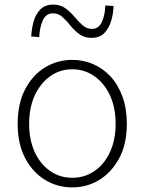

<svg xmlns="http://www.w3.org/2000/svg" viewBox="-20 -804 630 837"><path d="M295 13Q231 13 177 -19.5Q123 -52 90 -114Q57 -176 57 -264Q57 -353 90 -415.5Q123 -478 177 -510.5Q231 -543 295 -543Q343 -543 386 -524.5Q429 -506 462 -470.5Q495 -435 514 -382.5Q533 -330 533 -264Q533 -176 499.5 -114Q466 -52 412.5 -19.5Q359 13 295 13ZM295 -29Q349 -29 392 -58.5Q435 -88 459.5 -141Q484 -194 484 -264Q484 -335 459.5 -388Q435 -441 392 -471.5Q349 -502 295 -502Q241 -502 198.5 -471.5Q156 -441 131.5 -388Q107 -335 107 -264Q107 -194 131.5 -141Q156 -88 198.5 -58.5Q241 -29 295 -29ZM378 -639Q348 -639 326 -655Q304 -671 287 -692.5Q270 -714 252 -730Q234 -746 211 -746Q181 -746 167 -716Q153 -686 151 -642L116 -645Q118 -680 127 -711.5Q136 -743 156.5 -763.5Q177 -784 213 -784Q243 -784 265 -768Q287 -752 304.5 -731Q322 -710 340 -694Q358 -678 381 -678Q410 -678 424 -708Q438 -738 439 -780L475 -778Q474 -744 464.5 -712.5Q455 -681 435 -660Q415 -639 378 -639Z"/></svg>

Font: Noto Sans TC Thin ExtraLight
Style: Regular
Weight: 250
Version: Version 2.004-H2;hotconv 1.0.118;makeotfexe 2.5.65603